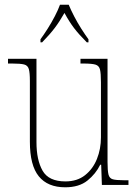

<svg xmlns="http://www.w3.org/2000/svg" viewBox="-20 -786 586 816"><path d="M257 10Q183 10 145 -36.5Q107 -83 107 -184V-442Q107 -477 102.5 -492.5Q98 -508 82.5 -512Q67 -516 32 -516H14V-536H135V-182Q135 -106 161 -60.5Q187 -15 258 -15Q308 -15 341.5 -41.5Q375 -68 392 -110.5Q409 -153 409 -202V-436Q409 -474 405 -490.5Q401 -507 385.5 -511.5Q370 -516 334 -516H322V-536H437V-97Q437 -61 441 -44.5Q445 -28 459.5 -24Q474 -20 505 -20H526V0H413L410 -86H406Q387 -47 351.5 -18.5Q316 10 257 10ZM152 -619Q166 -638 182.5 -664Q199 -690 213 -717Q227 -744 235 -766H272Q281 -744 295 -717Q309 -690 325.5 -664Q342 -638 356 -619V-606H349Q315 -640 294.5 -667Q274 -694 254 -731Q233 -694 212.5 -667Q192 -640 159 -606H152Z"/></svg>

Font: Noto Serif Ethiopic SemiCondensed Thin
Style: Regular
Weight: 100
Width: 4
Designer: Monotype Design Team
Foundry: Monotype Imaging Inc.
Version: Version 2.102; ttfautohint (v1.8.4.7-5d5b)